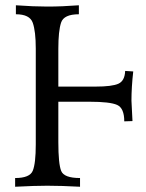

<svg xmlns="http://www.w3.org/2000/svg" viewBox="-20 -711 554 731"><path d="M284.7 0Q212.4 -3.9 159.7 -3.9Q113.3 -3.9 37.6 0V-33.2Q93.3 -33.2 104.7 -60.8Q116.2 -88.4 116.2 -161.1V-525.9Q116.2 -591.8 104.7 -624.3Q93.3 -656.7 40.5 -656.7V-690.9Q108.4 -686 159.7 -686Q216.8 -686 280.3 -690.9V-656.7Q223.1 -656.7 212.6 -625Q202.1 -593.3 202.1 -524.9V-381.3H343.3Q406.7 -381.3 430.9 -392.3Q455.1 -403.3 456.5 -440.9L487.3 -439Q480.5 -379.4 480.5 -327.6L484.4 -250L453.1 -249Q453.1 -299.3 426 -311.5Q398.9 -323.7 320.3 -323.7H202.1V-169.9Q202.1 -87.4 212.9 -60.3Q223.6 -33.2 284.7 -33.2Z"/></svg>

Font: Almanac
Style: Regular
Weight: 400
Designer: Eden's Almanac
Version: Version 3.501;March 28, 2021;FontCreator 13.0.0.2683 64-bit